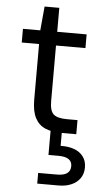

<svg xmlns="http://www.w3.org/2000/svg" viewBox="-59 -652 509 949"><g transform="rotate(5 195.5 -177.5)"><path d="M258 0Q213 0 180 -14Q147 -28 129.5 -61.5Q112 -95 112 -152V-428H26V-496H112L123 -615H196V-496H342V-428H196V-152Q196 -104 215 -87Q234 -70 282 -70H334V0ZM163 260V207H255Q290 207 306.5 195Q323 183 323 159Q323 137 306.5 125.5Q290 114 255 114H206V-6H262V64Q300 63 329 73.5Q358 84 374.5 106Q391 128 391 160Q391 191 375.5 213.5Q360 236 332.5 248Q305 260 270 260Z"/></g></svg>

Font: DM Sans 28pt
Style: Regular
Weight: 400
Version: Version 4.004;gftools[0.9.30]